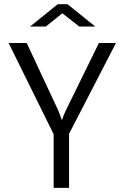

<svg xmlns="http://www.w3.org/2000/svg" viewBox="-20 -908 597 928"><path d="M239.3 -259.3 21.6 -700.2H109.1L261.5 -374.1Q264.4 -367.4 269.3 -354.2Q274.2 -341.1 278.6 -328.7H280Q282 -336.5 287.4 -349.7Q292.7 -362.9 298.1 -374.1L458.1 -700.2H540.5L313.8 -261.2V0H239.3ZM259.3 -887.8H306L440.7 -779.7H363.2L281.5 -843.8L201.3 -779.7H125.2Z"/></svg>

Font: DavidDev Light
Style: Regular
Weight: 300
Designer: David.dev
Foundry: David.dev
Version: Version 1.001;FEAKit 1.0